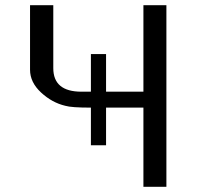

<svg xmlns="http://www.w3.org/2000/svg" viewBox="-20 -715 756 735"><path d="M95 -448V-695H184V-454Q184 -364 292 -364H328V-508H386V-364H529V-695H617V0H529V-303H386V-159H328V-303Q253 -303 230 -310Q179 -322 137 -361Q95 -400 95 -448Z"/></svg>

Font: Coval
Style: Light
Weight: 300
Foundry: Context Ltd
Version: Version 001.000